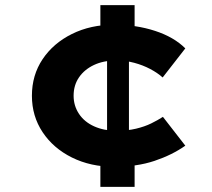

<svg xmlns="http://www.w3.org/2000/svg" viewBox="-20 -726 824 746"><path d="M423 -78Q332 -78 259.5 -114Q187 -150 145.5 -212.5Q104 -275 104 -354Q104 -434 145.5 -496Q187 -558 259.5 -594Q332 -630 423 -630Q509 -630 582.5 -606Q656 -582 700 -538L612 -425Q592 -443 563.5 -458Q535 -473 501.5 -482Q468 -491 432 -491Q382 -491 345 -473.5Q308 -456 287 -425.5Q266 -395 266 -354Q266 -315 287 -283.5Q308 -252 346 -235Q384 -218 432 -218Q475 -218 508.5 -226Q542 -234 567.5 -246.5Q593 -259 613 -272L700 -160Q649 -124 580.5 -101Q512 -78 423 -78ZM370 0V-108L396 -146V-556L370 -606V-706H503V-605L481 -559V-143L503 -107V0Z"/></svg>

Font: Lexend Mega
Style: Bold
Weight: 700
Version: Version 1.007